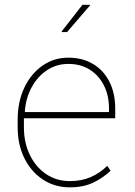

<svg xmlns="http://www.w3.org/2000/svg" viewBox="-20 -782 569 812"><path d="M275.4 10.3Q211.9 10.3 162.1 -22.2Q112.3 -54.7 83.5 -112.1Q54.7 -169.4 54.7 -244.1V-275.4Q54.7 -351.1 82.5 -410.4Q110.4 -469.7 158.9 -503.9Q207.5 -538.1 269 -538.1Q328.6 -538.1 373.3 -511.5Q418 -484.9 442.6 -436.5Q467.3 -388.2 467.3 -322.3V-281.7H81.1V-244.1Q81.1 -178.7 106 -127.2Q130.9 -75.7 174.8 -45.9Q218.8 -16.1 275.4 -16.1Q325.7 -16.1 364.5 -33.4Q403.3 -50.8 433.6 -80.6L447.8 -60.1Q415 -28.8 373.5 -9.3Q332 10.3 275.4 10.3ZM86.4 -308.1H440.9V-324.2Q440.9 -377.9 419.7 -420.4Q398.4 -462.9 359.9 -487.3Q321.3 -511.7 269 -511.7Q219.2 -511.7 179.2 -485.4Q139.2 -459 114.3 -413.6Q89.4 -368.2 85 -311ZM240.7 -648.9 328.6 -761.7H359.9L360.8 -759.3L263.7 -646.5H241.7Z"/></svg>

Font: Roboto Slab Thin
Style: Regular
Weight: 100
Designer: Google
Version: Version 2.000; ttfautohint (v1.8.1.43-b0c9)